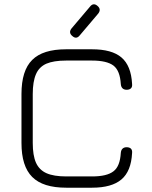

<svg xmlns="http://www.w3.org/2000/svg" viewBox="-20 -874 706 894"><path d="M316.5 -706.5C316.5 -706.5 316.5 -706.5 316.5 -706.5C304 -717 303 -728.5 313 -741.5C313 -741.5 313 -741.5 313 -741.5C313 -741.5 399 -843 399 -843C409.5 -856.5 421.5 -857.5 434 -846.5C434 -846.5 434 -846.5 434 -846.5C446.5 -836 447.5 -824 437.5 -811C437.5 -811 437.5 -811 437.5 -811C437.5 -811 351.5 -709.5 351.5 -709.5C341 -696 329 -695 316.5 -706.5ZM408.5 0C408.5 0 288.5 0 288.5 0C216 0 163.5 -16.5 130 -50C96.5 -83.5 80 -136 80 -208.5C80 -208.5 80 -208.5 80 -208.5C80 -208.5 80 -436 80 -436C80 -509 96.5 -562 130 -595C163 -628 215.5 -644.5 287.5 -644.5C287.5 -644.5 287.5 -644.5 287.5 -644.5C287.5 -644.5 408.5 -644.5 408.5 -644.5C470 -644.5 515.5 -632 545.5 -606.5C575.5 -581 592 -540 595 -483.5C595 -483.5 595 -483.5 595 -483.5C596 -474.5 594.5 -467.5 590 -463C585.5 -458.5 578.5 -456 570 -456C570 -456 570 -456 570 -456C553.5 -456 544 -465 542.5 -482.5C542.5 -482.5 542.5 -482.5 542.5 -482.5C540 -524 529 -552.5 508.5 -568.5C488 -584 455 -592 408.5 -592C408.5 -592 408.5 -592 408.5 -592C408.5 -592 287.5 -592 287.5 -592C249 -592 218.5 -587 196 -577.5C173.5 -567.5 157 -551 147.5 -528.5C137.5 -505.5 132.5 -474.5 132.5 -436C132.5 -436 132.5 -436 132.5 -436C132.5 -436 132.5 -208.5 132.5 -208.5C132.5 -170 137.5 -139 147.5 -116.5C157.5 -94 174 -77.5 196.5 -67.5C219 -57.5 250 -52.5 288.5 -52.5C288.5 -52.5 288.5 -52.5 288.5 -52.5C288.5 -52.5 408.5 -52.5 408.5 -52.5C455 -52.5 488 -60.5 508.5 -76.5C529 -92 540 -120.5 542.5 -162C542.5 -162 542.5 -162 542.5 -162C544 -179.5 553.5 -188.5 570 -188.5C570 -188.5 570 -188.5 570 -188.5C578.5 -188.5 585.5 -186 590 -181.5C594.5 -176.5 596 -169.5 595 -161C595 -161 595 -161 595 -161C592 -104.5 575.5 -64 545.5 -38.5C515.5 -13 470 0 408.5 0C408.5 0 408.5 0 408.5 0Z"/></svg>

Font: Jura-Fortis-Regular
Style: Regular
Weight: 500
Designer: Daniel Johnson, Alexei Vanyashin, Mirko Velimirovic
Foundry: Daniel Johnson
Version: ""